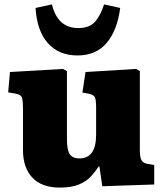

<svg xmlns="http://www.w3.org/2000/svg" viewBox="-20 -835 742 869"><path d="M250 14Q169 14 126.5 -31Q84 -76 84 -156V-349Q84 -378 79.5 -392.5Q75 -407 51 -411L17 -417L25 -509L265 -523L283 -513V-204Q283 -156 296 -137Q309 -118 339 -118Q415 -118 415 -225V-350Q415 -386 408.5 -396.5Q402 -407 381 -411L353 -416L367 -509L596 -523L613 -513V-155Q613 -123 620 -110.5Q627 -98 644 -94L678 -88V0L443 8L430 -81H426Q410 -56 389.5 -34.5Q369 -13 336 0.5Q303 14 250 14ZM331 -584Q246 -584 196.5 -640Q147 -696 141 -799L215 -815Q241 -708 334 -708Q386 -708 411 -737.5Q436 -767 451 -815L524 -799Q511 -698 463 -641Q415 -584 331 -584Z"/></svg>

Font: Literata 12pt ExtraBold
Style: Regular
Weight: 800
Designer: Latin by Veronika Burian and Jose Scaglione. Greek by Irene Vlachou. Cyrillic by Vera Evstafieva.
Foundry: TypeTogether
Version: Version 3.002